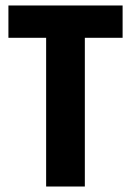

<svg xmlns="http://www.w3.org/2000/svg" viewBox="-20 -680 478 700"><path d="M148.2 0V-660H289.3V0ZM10.7 -542.2V-660H427V-542.2Z"/></svg>

Font: Bricolage Grotesque 96pt ExtraBold SemiCondensed
Style: Regular
Weight: 800
Width: 4
Version: Version 1.001;gftools[0.9.33.dev8+g029e19f]